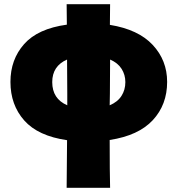

<svg xmlns="http://www.w3.org/2000/svg" viewBox="-20 -667 850 919"><path d="M505 3Q505 161 507 232H299L301 4Q162 -16 96 -90.5Q30 -165 30 -275Q30 -382 95.5 -456Q161 -530 300 -549L299 -647H507L506 -548Q642 -526 711 -452Q780 -378 780 -275Q780 -166 711.5 -92Q643 -18 505 3ZM302 -163V-219Q302 -328 301 -382Q230 -351 230 -274Q230 -194 302 -163ZM580 -274Q580 -309 562 -337.5Q544 -366 507 -382Q507 -272 506 -219Q506 -182 505 -163Q543 -179 561.5 -208Q580 -237 580 -274Z"/></svg>

Font: Mantou Sans
Style: Regular
Weight: 400
Designer: Mant0u / artakana
Foundry: Mant0u / artakana
Version: Version 1.001;October 22, 2023;FontCreator 14.0.0.2901 64-bi